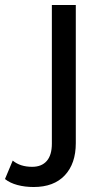

<svg xmlns="http://www.w3.org/2000/svg" viewBox="-112 -550 416 770"><path d="M-92 168 -61 94Q-31 119 17 119Q55 119 75.5 95.5Q96 72 96 26V-530H192V24Q192 106 148 153Q104 200 23 200Q-12 200 -42 192Q-72 184 -92 168Z"/></svg>

Font: CMG Sans Medium
Style: Regular
Weight: 500
Designer: Julieta Ulanovsky
Foundry: Julieta Ulanovsky
Version: Version 7.200